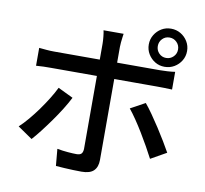

<svg xmlns="http://www.w3.org/2000/svg" viewBox="-94 -959 1188 1111"><g transform="rotate(10 500.0 -403.5)"><path d="M764 -744Q764 -719 781 -701.5Q798 -684 823 -684Q848 -684 865.5 -701.5Q883 -719 883 -744Q883 -769 865.5 -786.5Q848 -804 823 -804Q798 -804 781 -786.5Q764 -769 764 -744ZM711 -744Q711 -775 726.5 -800.5Q742 -826 767 -841Q792 -856 823 -856Q854 -856 879.5 -841Q905 -826 920.5 -800.5Q936 -775 936 -744Q936 -713 920.5 -687.5Q905 -662 879.5 -647Q854 -632 823 -632Q792 -632 767 -647Q742 -662 726.5 -687.5Q711 -713 711 -744ZM557 -779Q556 -772 554 -757.5Q552 -743 550.5 -727.5Q549 -712 549 -700Q549 -673 549 -638Q549 -603 549 -569Q549 -535 549 -508Q549 -488 549 -450.5Q549 -413 549 -366.5Q549 -320 549 -270.5Q549 -221 549 -174.5Q549 -128 549 -92Q549 -56 549 -36Q549 5 527 27Q505 49 455 49Q432 49 405.5 48Q379 47 353 45.5Q327 44 304 42L295 -57Q328 -51 359 -48.5Q390 -46 409 -46Q429 -46 437.5 -54.5Q446 -63 447 -83Q447 -95 447 -127Q447 -159 447 -203Q447 -247 447 -295.5Q447 -344 447 -387.5Q447 -431 447 -463.5Q447 -496 447 -508Q447 -525 447 -560.5Q447 -596 447 -634.5Q447 -673 447 -701Q447 -719 444.5 -743Q442 -767 439 -779ZM90 -614Q111 -612 133.5 -610Q156 -608 179 -608Q192 -608 228.5 -608Q265 -608 317 -608Q369 -608 428.5 -608Q488 -608 548 -608Q608 -608 660 -608Q712 -608 749 -608Q786 -608 800 -608Q819 -608 844.5 -609.5Q870 -611 889 -614V-510Q868 -511 844 -511.5Q820 -512 801 -512Q787 -512 750 -512Q713 -512 661 -512Q609 -512 549.5 -512Q490 -512 430.5 -512Q371 -512 319 -512Q267 -512 230.5 -512Q194 -512 180 -512Q157 -512 133.5 -511.5Q110 -511 90 -509ZM330 -363Q314 -331 290 -292.5Q266 -254 238.5 -215.5Q211 -177 185 -143.5Q159 -110 138 -87L52 -146Q77 -169 104 -201Q131 -233 156.5 -268.5Q182 -304 204 -339.5Q226 -375 241 -406ZM753 -407Q773 -383 796.5 -349.5Q820 -316 844 -279Q868 -242 889 -207Q910 -172 925 -145L833 -93Q817 -124 796.5 -160.5Q776 -197 753.5 -234Q731 -271 708.5 -304Q686 -337 667 -360Z"/></g></svg>

Font: Noto Sans KR Medium
Style: Regular
Weight: 500
Designer: Ryoko NISHIZUKA  (kana, bopomofo & ideographs); Paul D. Hunt (Latin, Greek & Cyrillic); Sandoll Communications , Soo-you
Foundry: Adobe
Version: Version 2.004-H2;hotconv 1.0.118;makeotfexe 2.5.65603